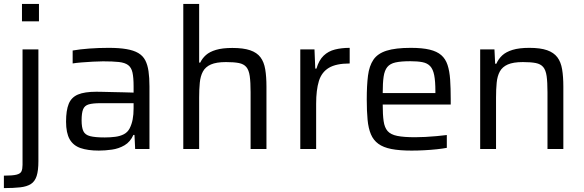

<svg xmlns="http://www.w3.org/2000/svg" viewBox="-29 -763 2991 983"><path d="M83.5 -653.7V-743H170.5V-653.7ZM-9.1 200V136.3Q35.1 136.3 55.3 131.3Q75.5 126.3 81 114.1Q86.4 101.9 86.4 81V-510H167.6V62.8Q167.6 110.3 158.6 138.2Q149.5 166.1 129 179.2Q108.5 192.3 74.5 196.1Q40.6 200 -9.1 200Z M476.9 8Q421 8 383.5 -4.9Q346 -17.8 327.6 -50.1Q309.2 -82.4 309.2 -140.2Q309.2 -197.8 322.8 -231.2Q336.3 -264.6 370.1 -279Q403.9 -293.3 464.6 -293.3Q475.5 -293.3 496.9 -292.8Q518.4 -292.3 546.3 -291.6Q574.2 -290.9 602.5 -290.4Q630.9 -289.9 655 -288.9V-320.7Q655 -365.9 649.3 -391.6Q643.6 -417.3 627 -429.8Q610.4 -442.2 579.5 -445.6Q548.5 -449 498.5 -449Q476.6 -449 446.7 -447.3Q416.7 -445.6 388.5 -443.4Q360.3 -441.1 343 -438.2V-504.4Q380.7 -511 428.6 -514.5Q476.5 -518 527.2 -518Q581.1 -518 618.3 -511.6Q655.5 -505.3 679.1 -491.4Q702.7 -477.5 714.7 -454.3Q726.7 -431.2 731.4 -398.2Q736.2 -365.1 736.2 -320.8V0H663L659.5 -72.1H653.9Q638.2 -36.6 608.6 -19.2Q579 -1.9 544.1 3Q509.1 8 476.9 8ZM507.4 -59.3Q535.9 -59.3 561 -62.6Q586.1 -65.8 605.3 -75.8Q624.5 -85.9 634.8 -105.7Q645.5 -127 650.2 -151.7Q655 -176.3 655 -208.9V-234.7H485.4Q446.3 -234.7 425.3 -228.6Q404.3 -222.5 396.6 -203.7Q388.8 -184.8 388.8 -146.7Q388.8 -110.5 397.8 -91.5Q406.8 -72.4 432.6 -65.9Q458.3 -59.3 507.4 -59.3Z M909.4 0V-743H990.6V-442.6H996.2Q1006.5 -464.3 1025.4 -481.2Q1044.3 -498 1077 -507.7Q1109.7 -517.5 1160.6 -517.5Q1217.3 -517.5 1251.9 -505.6Q1286.4 -493.8 1304.6 -469.7Q1322.7 -445.7 1328.9 -408.2Q1335.2 -370.7 1335.2 -319.5V0H1254V-290.5Q1254 -342.7 1249.6 -373.5Q1245.2 -404.3 1232 -419.9Q1218.8 -435.4 1193.9 -440.3Q1168.9 -445.2 1128.1 -445.2Q1079 -445.2 1050.8 -432.9Q1022.7 -420.5 1009.9 -396.8Q997.1 -373.1 993.9 -339.4Q990.6 -305.7 990.6 -263.5V0Z M1508.4 0V-510H1581.1L1585.1 -411.9H1591.2Q1603.8 -455 1627.9 -478Q1652.1 -501.1 1685.9 -509.5Q1719.8 -518 1761.3 -518V-438Q1692.1 -438 1654.9 -415.8Q1617.7 -393.6 1603.6 -347.9Q1589.6 -302.3 1589.6 -231.8V0Z M2078.3 8Q2016.4 8 1974.9 -0.1Q1933.4 -8.2 1908 -26.8Q1882.7 -45.3 1869.9 -75.6Q1857.1 -105.9 1852.9 -150.1Q1848.7 -194.3 1848.7 -254Q1848.7 -325.2 1855 -375.4Q1861.4 -425.7 1882.8 -457.2Q1904.1 -488.8 1949.9 -503.4Q1995.7 -518 2074.2 -518Q2133 -518 2170.7 -508.9Q2208.3 -499.8 2230.2 -480.7Q2252.1 -461.6 2262.3 -430.5Q2272.6 -399.5 2275.6 -355.8Q2278.6 -312.1 2278.6 -254.9V-227.8H1930.4Q1930.4 -175.9 1935.1 -143Q1939.7 -110 1955.5 -92Q1971.3 -74 2004.8 -67.2Q2038.2 -60.4 2095.8 -60.4Q2120 -60.4 2148.9 -61.9Q2177.7 -63.3 2206.7 -66.1Q2235.6 -68.8 2258.6 -71.7V-6.1Q2238 -2.1 2207.4 1.2Q2176.8 4.5 2143.3 6.2Q2109.7 8 2078.3 8ZM2200.1 -269.1V-296Q2200.1 -347.5 2194 -378.2Q2187.9 -408.8 2173.4 -424.3Q2158.9 -439.8 2133.9 -444.7Q2109 -449.6 2071.7 -449.6Q2024.3 -449.6 1996.2 -443.4Q1968.2 -437.3 1954 -419.9Q1939.8 -402.5 1935.1 -370.6Q1930.4 -338.6 1930.4 -286.4H2219Z M2429.4 0V-510H2502.5L2506.1 -436.8H2512.2Q2523 -461.3 2542.3 -479.4Q2561.7 -497.4 2595.4 -507.7Q2629.1 -518 2681.2 -518Q2737.8 -518 2772.1 -505.9Q2806.4 -493.8 2824.6 -469.7Q2842.7 -445.7 2848.9 -408.2Q2855.2 -370.7 2855.2 -319.5V0H2774V-290.5Q2774 -342.7 2769.6 -373.5Q2765.2 -404.3 2752 -419.9Q2738.8 -435.4 2713.9 -440.3Q2688.9 -445.2 2648.1 -445.2Q2599 -445.2 2570.8 -432.9Q2542.7 -420.5 2529.9 -396.8Q2517.1 -373.1 2513.9 -339.4Q2510.6 -305.7 2510.6 -263.5V0Z"/></svg>

Font: Saira Thin
Style: Regular
Weight: 100
Designer: Hector Gatti with collaboration of the Omnibus-Type team
Foundry: Omnibus-Type
Version: Version 1.101